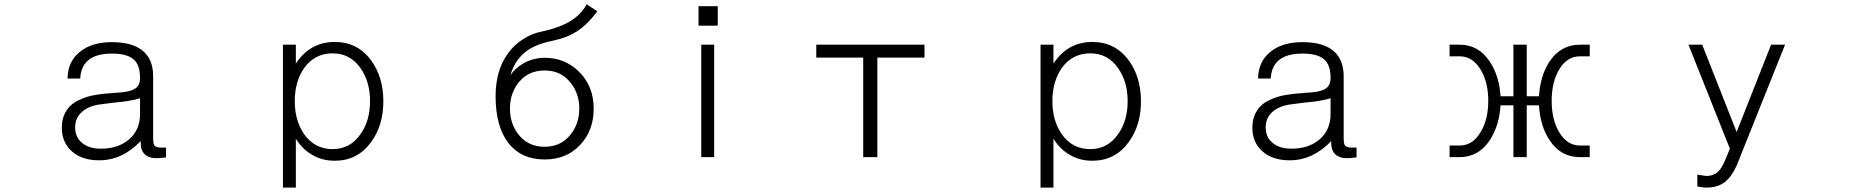

<svg xmlns="http://www.w3.org/2000/svg" viewBox="-20 -725 8540 887"><path d="M629.9 -73.2V-65.4Q629.9 -30.3 648.4 -12.7Q667 5.9 704.1 5.9Q713.9 5.9 720.7 4.9Q733.4 3.9 747.1 2V-43H724.6Q699.2 -43 692.4 -54.7Q687.5 -62.5 687.5 -89.8V-373Q687.5 -451.2 638.7 -491.2Q590.8 -530.3 497.1 -530.3Q402.3 -530.3 347.7 -484.4Q293 -439.5 292 -362.3H350.6Q353.5 -419.9 390.6 -449.2Q427.7 -477.5 497.1 -477.5Q567.4 -477.5 597.7 -450.2Q627 -424.8 627 -364.3Q627 -328.1 600.6 -313.5Q581.1 -301.8 536.1 -297.9L508.8 -295.9Q452.1 -292 424.8 -287.1Q380.9 -280.3 349.6 -264.6Q307.6 -247.1 287.1 -213.9Q265.6 -180.7 265.6 -134.8Q265.6 -67.4 311.5 -26.4Q358.4 15.6 437.5 15.6Q492.2 15.6 540 -6.8Q587.9 -29.3 629.9 -73.2ZM627 -271.5V-198.2Q627 -125 576.2 -81.1Q526.4 -38.1 445.3 -38.1Q390.6 -38.1 358.4 -65.4Q327.1 -91.8 327.1 -136.7Q327.1 -178.7 356.4 -206.1Q387.7 -236.3 446.3 -243.2L506.8 -251Q552.7 -254.9 572.3 -258.8Q605.5 -263.7 627 -271.5Z M1287.1 141.6H1346.7V-84Q1377.9 -34.2 1423.8 -8.8Q1468.8 17.6 1526.4 17.6Q1631.8 17.6 1694.3 -68.4Q1751 -145.5 1751 -256.8Q1751 -369.1 1694.3 -446.3Q1631.8 -531.2 1526.4 -531.2Q1468.8 -531.2 1421.9 -504.9Q1378.9 -479.5 1346.7 -431.6V-518.6H1287.1ZM1516.6 -478.5Q1597.7 -478.5 1645.5 -410.2Q1689.5 -347.7 1689.5 -257.8Q1689.5 -167 1645.5 -105.5Q1597.7 -36.1 1516.6 -36.1Q1433.6 -36.1 1384.8 -105.5Q1341.8 -168 1341.8 -257.8Q1341.8 -347.7 1384.8 -410.2Q1433.6 -478.5 1516.6 -478.5Z M2690.4 -705.1Q2662.1 -652.3 2600.6 -619.1Q2553.7 -594.7 2482.4 -579.1Q2436.5 -570.3 2396.5 -543.9Q2354.5 -517.6 2327.1 -478.5Q2297.9 -439.5 2283.2 -387.7Q2269.5 -337.9 2269.5 -281.2Q2269.5 -140.6 2329.1 -63.5Q2388.7 11.7 2496.1 11.7Q2597.7 11.7 2660.2 -55.7Q2722.7 -122.1 2722.7 -222.7Q2722.7 -327.1 2654.3 -394.5Q2588.9 -458 2497.1 -458Q2444.3 -458 2398.4 -432.6Q2360.4 -410.2 2337.9 -377.9Q2361.3 -458 2425.8 -498Q2467.8 -524.4 2543 -539.1Q2600.6 -551.8 2643.6 -579.1Q2695.3 -612.3 2739.3 -672.9ZM2496.1 -399.4Q2571.3 -399.4 2615.2 -343.8Q2656.2 -293.9 2656.2 -222.7Q2656.2 -153.3 2615.2 -102.5Q2570.3 -46.9 2496.1 -46.9Q2420.9 -46.9 2376 -102.5Q2335.9 -153.3 2335.9 -222.7Q2335.9 -293.9 2376 -343.8Q2419.9 -399.4 2496.1 -399.4Z M3219.7 1H3279.3V-518.6H3219.7ZM3207 -606.4H3295.9V-696.3H3207Z M3967.8 1H4033.2V-459H4251V-518.6H3751V-459H3967.8Z M4787.1 141.6H4846.7V-84Q4877.9 -34.2 4923.8 -8.8Q4968.8 17.6 5026.4 17.6Q5131.8 17.6 5194.3 -68.4Q5251 -145.5 5251 -256.8Q5251 -369.1 5194.3 -446.3Q5131.8 -531.2 5026.4 -531.2Q4968.8 -531.2 4921.9 -504.9Q4878.9 -479.5 4846.7 -431.6V-518.6H4787.1ZM5016.6 -478.5Q5097.7 -478.5 5145.5 -410.2Q5189.5 -347.7 5189.5 -257.8Q5189.5 -167 5145.5 -105.5Q5097.7 -36.1 5016.6 -36.1Q4933.6 -36.1 4884.8 -105.5Q4841.8 -168 4841.8 -257.8Q4841.8 -347.7 4884.8 -410.2Q4933.6 -478.5 5016.6 -478.5Z M6129.9 -73.2V-65.4Q6129.9 -30.3 6148.4 -12.7Q6167 5.9 6204.1 5.9Q6213.9 5.9 6220.7 4.9Q6233.4 3.9 6247.1 2V-43H6224.6Q6199.2 -43 6192.4 -54.7Q6187.5 -62.5 6187.5 -89.8V-373Q6187.5 -451.2 6138.7 -491.2Q6090.8 -530.3 5997.1 -530.3Q5902.3 -530.3 5847.7 -484.4Q5793 -439.5 5792 -362.3H5850.6Q5853.5 -419.9 5890.6 -449.2Q5927.7 -477.5 5997.1 -477.5Q6067.4 -477.5 6097.7 -450.2Q6127 -424.8 6127 -364.3Q6127 -328.1 6100.6 -313.5Q6081.1 -301.8 6036.1 -297.9L6008.8 -295.9Q5952.1 -292 5924.8 -287.1Q5880.9 -280.3 5849.6 -264.6Q5807.6 -247.1 5787.1 -213.9Q5765.6 -180.7 5765.6 -134.8Q5765.6 -67.4 5811.5 -26.4Q5858.4 15.6 5937.5 15.6Q5992.2 15.6 6040 -6.8Q6087.9 -29.3 6129.9 -73.2ZM6127 -271.5V-198.2Q6127 -125 6076.2 -81.1Q6026.4 -38.1 5945.3 -38.1Q5890.6 -38.1 5858.4 -65.4Q5827.1 -91.8 5827.1 -136.7Q5827.1 -178.7 5856.4 -206.1Q5887.7 -236.3 5946.3 -243.2L6006.8 -251Q6052.7 -254.9 6072.3 -258.8Q6105.5 -263.7 6127 -271.5Z M6676.8 -518.6V-464.8H6723.6Q6783.2 -464.8 6820.3 -403.3Q6855.5 -344.7 6855.5 -258.8Q6855.5 -172.9 6820.3 -115.2Q6784.2 -52.7 6723.6 -52.7H6676.8V1H6723.6Q6810.5 1 6862.3 -77.1Q6906.2 -143.6 6912.1 -238.3H6971.7V1H7033.2V-238.3H7089.8Q7095.7 -140.6 7139.6 -76.2Q7190.4 1 7279.3 1H7324.2V-52.7H7279.3Q7218.8 -52.7 7182.6 -115.2Q7148.4 -172.9 7148.4 -258.8Q7148.4 -344.7 7182.6 -403.3Q7218.8 -464.8 7279.3 -464.8H7324.2V-518.6H7279.3Q7191.4 -518.6 7139.6 -442.4Q7095.7 -377 7089.8 -280.3H7033.2V-518.6H6971.7V-280.3H6912.1Q6906.2 -375 6862.3 -440.4Q6810.5 -518.6 6723.6 -518.6Z M8002.9 40 8226.6 -518.6H8162.1L8002.9 -115.2L7843.8 -518.6H7780.3L7971.7 -38.1L7952.1 9.8Q7935.5 49.8 7918.9 66.4Q7897.5 87.9 7862.3 87.9L7842.8 85L7821.3 82V136.7Q7833 138.7 7841.8 139.6Q7853.5 141.6 7863.3 141.6Q7915 141.6 7948.2 116.2Q7979.5 91.8 8002.9 40Z"/></svg>

Font: DotumChe
Style: Regular
Weight: 400
Monospace: yes
Version: Version 2.21